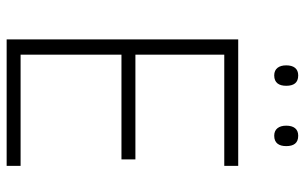

<svg xmlns="http://www.w3.org/2000/svg" viewBox="-194 -746 939 592"><g transform="rotate(90 276.0 -449.5)"><path d="M181 -862C181 -840 191 -825 212 -825C235 -825 244 -840 244 -862C244 -885 235 -899 212 -899C191 -899 181 -885 181 -862ZM367 -862C367 -840 377 -825 398 -825C421 -825 430 -840 430 -862C430 -885 421 -899 398 -899C377 -899 367 -885 367 -862ZM491 0V-43H148V-354H471V-397H148V-671H491V-714H101V0Z"/></g></svg>

Font: Noto Sans Syriac Extralight
Style: Regular
Weight: 200
Designer: Patrick Giasson and the Monotype Design Team
Foundry: Monotype Imaging Inc.
Version: Version 3.000